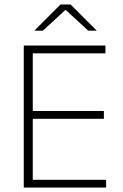

<svg xmlns="http://www.w3.org/2000/svg" viewBox="-20 -844 552 864"><path d="M127.5 0H87V-639H127.5ZM457.5 0H99.5V-35H457.5ZM447.5 -309.5H109.5V-344.5H447.5ZM454.5 -604H98.5V-639H454.5ZM135.5 -707 252.5 -824H297.5L414.5 -707V-706H377L276.5 -798.5H273.5L173 -706H135.5Z"/></svg>

Font: Anek Devanagari ExtraLight
Style: Regular
Weight: 250
Designer: Kailash Malviya (Devanagari) & Yesha Goshar (Latin)
Foundry: Ek Type
Version: Version 1.003